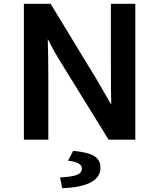

<svg xmlns="http://www.w3.org/2000/svg" viewBox="-20 -737 830 1013"><path d="M106 -717H247L488 -321L567 -185Q565 -253 565 -416V-717H694V0H553L309 -395Q263 -469 232 -531Q235 -455 235 -304V0H106ZM412 153Q412 135 394 125Q376 115 339 111L366 59Q445 66 477.5 86.5Q510 107 510 148Q510 248 308 256L297 199Q360 196 386 185.5Q412 175 412 153Z"/></svg>

Font: Nebula Sans Semibold
Style: Regular
Weight: 600
Designer: Paul D. Hunt for Adobe (as Source Sans)
Foundry: Nebula Entertainment & Broadcasting LLC
Version: Version 1.010